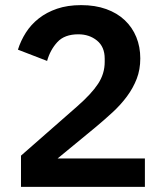

<svg xmlns="http://www.w3.org/2000/svg" viewBox="-20 -730 640 750"><path d="M546 0H62V-122L281 -314Q337 -363 363 -402.5Q389 -442 389 -488V-501Q389 -547 359 -571.5Q329 -596 286 -596Q232 -596 204 -565.5Q176 -535 164 -492L50 -536Q61 -571 81 -602.5Q101 -634 131.5 -658Q162 -682 203 -696Q244 -710 297 -710Q352 -710 395 -694.5Q438 -679 467.5 -651Q497 -623 512.5 -585Q528 -547 528 -502Q528 -458 514 -422Q500 -386 476 -353.5Q452 -321 420 -291.5Q388 -262 352 -232L205 -111H546Z"/></svg>

Font: IBM Plex Sans SmBld
Style: Regular
Weight: 600
Designer: Mike Abbink, Paul van der Laan, Pieter van Rosmalen
Foundry: Bold Monday
Version: Version 3.005